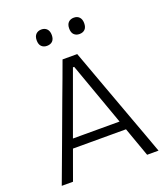

<svg xmlns="http://www.w3.org/2000/svg" viewBox="-163 -1040 1009 1155"><g transform="rotate(-20 341.0 -463.0)"><path d="M31.5 0Q53 -57.5 76.5 -121Q100 -184.5 121.5 -242L212 -486.5Q236.5 -552 256.5 -605.5Q276 -659 296 -713H390Q410 -658 429.5 -605Q449 -552 473 -486L563 -240.5Q584.5 -181.5 607.5 -119.5Q630.5 -57 651 0H578Q561.5 -45.5 544.5 -93.5Q527.5 -141.5 511 -187.5H171.5Q154.5 -141 137.2 -93.2Q120 -45.5 103.5 0ZM199 -263.5Q196 -254.5 192 -244.5H490.5Q488 -252.5 485 -260L346.5 -647H338.5ZM444.5 -821.5Q423.5 -821.5 410.2 -834.5Q397 -847.5 397 -873.5Q397 -899.5 410.2 -912.8Q423.5 -926 445.5 -926Q467.5 -926 480.2 -912.2Q493 -898.5 493 -873.5Q493 -847.5 480 -834.5Q467 -821.5 444.5 -821.5ZM236.5 -821.5Q215.5 -821.5 202.2 -834.5Q189 -847.5 189 -873.5Q189 -899.5 202.5 -912.8Q216 -926 237.5 -926Q259.5 -926 272.5 -912.2Q285.5 -898.5 285.5 -873.5Q285.5 -847.5 272.5 -834.5Q259.5 -821.5 236.5 -821.5Z"/></g></svg>

Font: Heraclito Light
Style: Regular
Weight: 300
Designer: Kostas Bartsokas (font) & Cristiano Sobral (main changes)
Foundry: Kostas Bartsokas (font) & Cristiano Sobral (main changes)
Version: Version 1.00;July 8, 2020;FontCreator 13.0.0.2655 64-bit